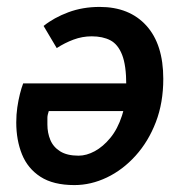

<svg xmlns="http://www.w3.org/2000/svg" viewBox="-20 -523 528 555"><path d="M195 12Q134 12 97 -12Q60 -36 43.5 -77Q27 -118 27 -169Q27 -192 30 -212.5Q33 -233 37.5 -251Q42 -269 47 -282H374L365 -202H121Q117 -190 117 -182.5Q117 -175 117 -163Q117 -139 125.5 -118.5Q134 -98 154 -85.5Q174 -73 207 -73Q230 -73 254 -86Q278 -99 299 -124.5Q320 -150 332.5 -188.5Q345 -227 345 -277Q345 -334 333 -364.5Q321 -395 299 -406.5Q277 -418 245 -418Q218 -418 192.5 -408.5Q167 -399 144 -384L106 -448Q136 -472 177.5 -487.5Q219 -503 268 -503Q354 -503 403 -449Q452 -395 452 -295Q452 -226 430.5 -170Q409 -114 372 -73Q335 -32 289 -10Q243 12 195 12Z"/></svg>

Font: Source Sans 3 ExtraLight SemiBold
Style: Italic
Weight: 600
Italic angle: -11°
Version: Version 3.052;hotconv 1.1.0;makeotfexe 2.6.0